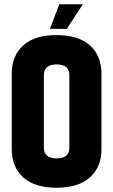

<svg xmlns="http://www.w3.org/2000/svg" viewBox="-20 -867 529 897"><path d="M304 -516Q304 -566 244.5 -566Q185 -566 185 -516V-177Q185 -127 244.5 -127Q304 -127 304 -177ZM35 -524Q35 -606 88 -654.5Q141 -703 244 -703Q347 -703 400.5 -654.5Q454 -606 454 -524V-169Q454 -87 400.5 -38.5Q347 10 244 10Q141 10 88 -38.5Q35 -87 35 -169ZM257 -847H367L292 -732H213Z"/></svg>

Font: Khand
Style: Bold
Weight: 700
Designer: Devanagari: Sanchit Sawaria, Jyotish Sonowal; Latin: Satya Rajpurohit
Foundry: Indian Type Foundry
Version: Version 1.101;PS 1.0;hotconv 1.0.78;makeotf.lib2.5.61930; tt